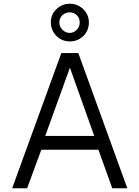

<svg xmlns="http://www.w3.org/2000/svg" viewBox="-20 -1007 746 1027"><path d="M45 0 308 -723H399L661 0H580.5L506.5 -206H201L125 0ZM222 -280H484L354 -645ZM455.5 -887Q455.5 -844 426 -814.8Q396.5 -785.5 353.5 -785.5Q311 -785.5 281.5 -815.2Q252 -845 252 -889Q252 -929.5 282 -958.2Q312 -987 353.5 -987Q382 -987 405 -973.5Q428 -960 441.8 -937.5Q455.5 -915 455.5 -887ZM406.5 -886.5Q406.5 -910.5 390.8 -925.8Q375 -941 352.5 -941Q330.5 -941 314 -925.8Q297.5 -910.5 297.5 -886.5Q297.5 -864.5 314 -847.8Q330.5 -831 352.5 -831Q375 -831 390.8 -847.8Q406.5 -864.5 406.5 -886.5Z"/></svg>

Font: Public Sans Light
Style: Regular
Weight: 300
Designer: The Public Sans Project Authors: Dan O. Williams and USWDS (Libre Franklin designed by Pablo Impallari and Rodrigo Fuenz
Version: Version 1.007